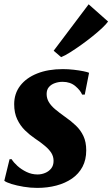

<svg xmlns="http://www.w3.org/2000/svg" viewBox="-24 -884 534 914"><path d="M379.5 -433.5H367Q359 -453.5 334.8 -474Q310.5 -494.5 274 -494.5Q254.5 -494.5 237 -488.2Q219.5 -482 208.8 -469.5Q198 -457 198 -436.5Q198 -416 208.2 -398.5Q218.5 -381 238.2 -364.2Q258 -347.5 285.5 -328Q314.5 -308 337.2 -286.2Q360 -264.5 373.2 -236.2Q386.5 -208 386.5 -168Q386.5 -123.5 368.8 -90Q351 -56.5 319 -34.2Q287 -12 244.5 -0.8Q202 10.5 153 10.5Q121 10.5 88.2 5Q55.5 -0.5 30.5 -8.2Q5.5 -16 -3.5 -23.5L21.5 -126H31.5Q40.5 -111 59 -94.2Q77.5 -77.5 102.2 -65.5Q127 -53.5 155 -53.5Q173.5 -53.5 191 -60.8Q208.5 -68 219.8 -82.2Q231 -96.5 231 -118Q231 -139 220.5 -155.8Q210 -172.5 190.2 -189.2Q170.5 -206 142 -225Q117.5 -241.5 95 -263.5Q72.5 -285.5 58 -316Q43.5 -346.5 43.5 -388Q43.5 -438.5 72.2 -476Q101 -513.5 153 -534.2Q205 -555 275 -555Q301 -555 327 -552Q353 -549 372.8 -545Q392.5 -541 400 -537.5ZM231.5 -642.5 398 -863.5 490.5 -781.5Q482 -769.5 462.8 -751.2Q443.5 -733 417.5 -712Q391.5 -691 363.5 -671Q335.5 -651 310.2 -635Q285 -619 267 -612Z"/></svg>

Font: Merriweather 48pt Black
Style: Italic
Weight: 900
Italic angle: -7.8°
Version: Version 2.101